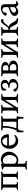

<svg xmlns="http://www.w3.org/2000/svg" viewBox="2021 -2488 687 4769"><g transform="rotate(-90 2364.5 -103.5)"><path d="M260.7 -414.1Q455.1 -414.1 485.4 -418.9Q489.3 -407.2 489.3 -404.3Q489.3 -390.6 485.4 -390.6Q476.6 -390.6 457 -385.3Q437.5 -379.9 434.6 -373Q429.7 -360.4 429.7 -324.2V-84Q429.7 -52.7 434.6 -42Q437.5 -36.1 456.1 -30.8Q474.6 -25.4 485.4 -25.4Q489.3 -25.4 489.3 -11.7Q489.3 -1 485.4 2.9Q480.5 2 471.7 1Q462.9 0 438.5 -2Q414.1 -3.9 392.6 -2.9Q379.9 -2.9 366.2 -2.9Q352.5 -2.9 339.8 -2.9Q327.1 -2.9 317.4 -2.4Q307.6 -2 301.8 -1.5Q295.9 -1 295.9 0Q293.9 -3.9 293.9 -11.7Q293.9 -25.4 298.8 -25.4Q307.6 -25.4 327.1 -31.2Q346.7 -37.1 350.6 -43V-42Q354.5 -49.8 354.5 -83V-366.2Q354.5 -370.1 351.6 -370.1Q294.9 -372.1 260.7 -372.1Q175.8 -372.1 169.9 -371.1Q167 -371.1 167 -367.2V-84Q167 -52.7 171.9 -42Q174.8 -36.1 194.8 -30.8Q214.8 -25.4 224.6 -25.4Q226.6 -17.6 226.6 -11.7Q226.6 -4.9 224.6 2.9Q219.7 2 210.4 1Q201.2 0 175.8 -1.5Q150.4 -2.9 128.9 -2.9Q107.4 -3.9 84.5 -2.4Q61.5 -1 48.8 1L36.1 2.9Q31.2 -2 31.2 -11.7Q31.2 -25.4 36.1 -25.4Q45.9 -25.4 64.9 -30.8Q84 -36.1 86.9 -42Q91.8 -50.8 91.8 -84V-324.2Q91.8 -360.4 86.9 -373Q85 -379.9 64.9 -385.3Q44.9 -390.6 36.1 -390.6Q31.2 -390.6 31.2 -404.3L36.1 -418.9Q212.9 -414.1 260.7 -414.1Z M782.2 -425.8Q876 -425.8 928.7 -362.8Q981.4 -299.8 981.4 -228.5Q981.4 -134.8 916 -63.5Q850.6 7.8 767.6 7.8Q727.5 7.8 685.5 -10.7Q681.6 -5.9 681.6 2V85.9Q681.6 141.6 689.5 172.9Q691.4 179.7 714.8 185.5Q738.3 191.4 748 191.4Q751 191.4 752 204.1Q752.9 216.8 751 220.7Q653.3 215.8 646.5 215.8Q640.6 215.8 540 220.7Q536.1 216.8 536.1 204.1Q536.1 191.4 540 191.4Q552.7 191.4 575.2 185.5Q597.7 179.7 599.6 172.9Q606.4 143.6 606.4 103.5V-298.8Q606.4 -336.9 592.8 -351.6Q583 -363.3 568.8 -367.7Q554.7 -372.1 545.4 -372.1Q536.1 -372.1 536.1 -374Q536.1 -396.5 542 -397.5Q638.7 -412.1 676.8 -423.8Q677.7 -423.8 679.7 -424.3Q681.6 -424.8 681.6 -424.8Q684.6 -424.8 684.6 -418.9Q684.6 -413.1 683.6 -405.3Q682.6 -397.5 682.6 -396.5V-391.6Q697.3 -401.4 728.5 -413.6Q759.8 -425.8 782.2 -425.8ZM751 -377.9Q720.7 -377.9 701.2 -361.3Q681.6 -344.7 681.6 -314.5V-95.7Q681.6 -69.3 710 -51.3Q738.3 -33.2 771.5 -33.2Q829.1 -33.2 863.3 -85Q897.5 -136.7 897.5 -201.2Q897.5 -283.2 853.5 -330.6Q809.6 -377.9 751 -377.9Z M1238.3 -389.6Q1187.5 -389.6 1160.6 -346.2Q1133.8 -302.7 1133.8 -274.4Q1133.8 -267.6 1139.6 -267.6H1330.1Q1335 -267.6 1335 -277.3Q1335 -308.6 1308.6 -349.1Q1282.2 -389.6 1238.3 -389.6ZM1248 -425.8Q1293 -425.8 1327.1 -408.7Q1361.3 -391.6 1379.4 -364.7Q1397.5 -337.9 1405.8 -310.1Q1414.1 -282.2 1414.1 -254.9Q1414.1 -235.4 1408.2 -231Q1402.3 -226.6 1385.7 -226.6H1139.6Q1131.8 -226.6 1131.8 -221.7Q1131.8 -160.2 1168.9 -108.4Q1206.1 -56.6 1276.4 -56.6Q1296.9 -56.6 1315.4 -60.5Q1334 -64.5 1347.2 -69.8Q1360.4 -75.2 1369.6 -80.6Q1378.9 -85.9 1385.7 -90.8L1392.6 -95.7Q1398.4 -95.7 1398.4 -83Q1398.4 -75.2 1392.6 -65.4Q1373 -38.1 1335 -16.1Q1296.9 5.9 1252 5.9Q1170.9 5.9 1112.8 -55.2Q1054.7 -116.2 1054.7 -204.1Q1054.7 -306.6 1109.9 -366.2Q1165 -425.8 1248 -425.8Z M1723.6 -375H1623Q1621.1 -375 1621.1 -368.2Q1621.1 -204.1 1565.4 -51.8Q1563.5 -43.9 1563.5 -42Q1563.5 -39.1 1568.4 -39.1H1720.7Q1725.6 -39.1 1725.6 -43.9V-368.2Q1725.6 -375 1723.6 -375ZM1671.9 -414.1Q1685.5 -414.1 1716.3 -414.6Q1747.1 -415 1760.7 -415Q1788.1 -415 1868.2 -418.9Q1872.1 -415 1872.1 -402.8Q1872.1 -390.6 1868.2 -390.6Q1855.5 -390.6 1832.5 -384.3Q1809.6 -377.9 1807.6 -371.1Q1800.8 -342.8 1800.8 -302.7V-85.9Q1800.8 -41 1803.7 -38.1Q1806.6 -32.2 1838.9 -32.2H1852.5Q1861.3 -27.3 1861.3 -23.4V-18.6Q1847.7 38.1 1844.7 85Q1844.7 97.7 1843.8 102.5Q1841.8 118.2 1841.8 127.9Q1834 137.7 1817.4 137.7Q1813.5 137.7 1808.1 133.8Q1802.7 129.9 1801.8 125Q1802.7 117.2 1802.7 99.6Q1802.7 56.6 1793.9 21.5Q1785.2 0 1761.7 0H1564.5Q1535.2 0 1522.5 21.5Q1502 56.6 1502 99.6Q1502 117.2 1502.9 125Q1502 129.9 1496.6 133.8Q1491.2 137.7 1487.3 137.7Q1470.7 137.7 1462.9 127.9V-16.6Q1462.9 -25.4 1469.7 -32.2H1500Q1507.8 -32.2 1511.7 -43Q1541 -99.6 1559.6 -183.1Q1578.1 -266.6 1578.1 -349.6Q1578.1 -357.4 1574.2 -371.1Q1572.3 -377.9 1547.4 -384.3Q1522.5 -390.6 1509.8 -390.6Q1505.9 -390.6 1505.9 -402.8Q1505.9 -415 1509.8 -418.9Q1549.8 -414.1 1671.9 -414.1Z M2077.1 -100.6 2253.9 -381.8Q2258.8 -388.7 2258.8 -407.2Q2258.8 -411.1 2264.6 -417Q2279.3 -417 2287.1 -416Q2308.6 -414.1 2326.2 -414.1Q2348.6 -414.1 2371.1 -416Q2393.6 -418 2408.2 -418.9Q2412.1 -415 2412.1 -402.8Q2412.1 -390.6 2408.2 -390.6Q2395.5 -390.6 2372.6 -384.3Q2349.6 -377.9 2347.7 -371.1Q2340.8 -342.8 2340.8 -302.7V-113.3Q2340.8 -73.2 2347.7 -44.9Q2349.6 -38.1 2372.6 -31.7Q2395.5 -25.4 2408.2 -25.4Q2412.1 -25.4 2412.1 -13.2Q2412.1 -1 2408.2 2.9Q2308.6 -2 2299.8 -2Q2293.9 -2 2196.3 2.9Q2194.3 -2 2195.3 -13.7Q2196.3 -25.4 2199.2 -25.4Q2209 -25.4 2232.9 -31.7Q2256.8 -38.1 2258.8 -44.9Q2268.6 -83 2265.6 -131.8V-306.6Q2265.6 -316.4 2264.6 -322.3L2086.9 -33.2Q2082 -25.4 2082 -7.8Q2082 -3.9 2076.2 2Q2061.5 2 2053.7 1Q2032.2 -1 2021.5 -1Q1999 -1 1974.1 1Q1949.2 2.9 1935.5 3.9Q1931.6 0 1931.6 -12.2Q1931.6 -24.4 1935.5 -24.4Q1948.2 -24.4 1971.2 -30.8Q1994.1 -37.1 1996.1 -43.9Q2002.9 -72.3 2002.9 -112.3V-302.7Q2002.9 -342.8 1996.1 -371.1Q1994.1 -377.9 1971.2 -384.3Q1948.2 -390.6 1935.5 -390.6Q1931.6 -390.6 1931.6 -402.8Q1931.6 -415 1935.5 -418.9Q2035.2 -414.1 2043 -414.1Q2048.8 -414.1 2146.5 -418.9Q2148.4 -414.1 2147.5 -402.3Q2146.5 -390.6 2143.6 -390.6Q2133.8 -390.6 2110.8 -384.3Q2087.9 -377.9 2085.9 -371.1Q2078.1 -340.8 2078.1 -284.2V-116.2Q2078.1 -106.4 2077.1 -100.6Z M2497.1 -309.6Q2497.1 -309.6 2506.8 -402.3Q2520.5 -405.3 2545.4 -413.1Q2570.3 -420.9 2588.4 -423.8Q2606.4 -426.8 2632.8 -426.8Q2694.3 -426.8 2730.5 -398.4Q2766.6 -370.1 2766.6 -325.2Q2766.6 -298.8 2752.9 -279.3Q2739.3 -259.8 2723.6 -250.5Q2708 -241.2 2683.6 -230.5Q2787.1 -209 2787.1 -123Q2787.1 -61.5 2734.9 -27.3Q2682.6 6.8 2616.2 6.8Q2558.6 6.8 2523.9 -16.6Q2489.3 -40 2473.6 -66.4Q2471.7 -69.3 2471.7 -73.2Q2471.7 -88.9 2484.4 -100.6Q2497.1 -112.3 2510.7 -112.3Q2537.1 -112.3 2545.9 -80.1Q2549.8 -64.5 2555.7 -55.2Q2561.5 -45.9 2566.9 -43Q2572.3 -40 2581.1 -36.1Q2596.7 -28.3 2619.1 -28.3Q2652.3 -28.3 2677.7 -48.8Q2703.1 -69.3 2703.1 -120.1Q2703.1 -210 2593.8 -210H2575.2Q2570.3 -214.8 2570.3 -223.6Q2570.3 -238.3 2580.1 -243.2Q2585 -242.2 2597.7 -242.2Q2639.6 -242.2 2664.6 -262.7Q2689.5 -283.2 2689.5 -317.4Q2689.5 -351.6 2671.4 -371.1Q2653.3 -390.6 2630.9 -390.6Q2559.6 -390.6 2537.1 -304.7Q2529.3 -296.9 2518.6 -296.9Q2497.1 -296.9 2497.1 -309.6Z M3046.9 -204.1Q3012.7 -204.1 3005.9 -201.2Q3000 -197.3 3000 -181.6V-99.6Q3000 -55.7 3013.7 -47.9Q3022.5 -39.1 3047.9 -39.1Q3159.2 -39.1 3159.2 -113.3Q3159.2 -151.4 3131.8 -177.7Q3104.5 -204.1 3046.9 -204.1ZM3048.8 -377Q3019.5 -377 3006.8 -371.1Q3003.9 -370.1 3002.9 -366.2Q3000 -349.6 3000 -320.3V-251Q3000 -238.3 3040 -238.3Q3056.6 -238.3 3073.2 -241.2Q3097.7 -243.2 3114.3 -257.3Q3130.9 -271.5 3130.9 -294.9Q3130.9 -377 3048.8 -377ZM2924.8 -113.3V-302.7Q2924.8 -342.8 2918 -371.1Q2916 -377.9 2893.1 -384.3Q2870.1 -390.6 2857.4 -390.6Q2853.5 -390.6 2853.5 -402.8Q2853.5 -415 2857.4 -418.9Q2960 -414.1 2964.8 -414.1Q2999 -414.1 3024.4 -414.6Q3049.8 -415 3067.4 -415Q3121.1 -415 3165.5 -390.1Q3210 -365.2 3210 -311.5Q3210 -295.9 3204.1 -282.7Q3198.2 -269.5 3190.4 -261.7Q3182.6 -253.9 3170.9 -247.6Q3159.2 -241.2 3151.4 -238.8Q3143.6 -236.3 3132.8 -233.4L3123 -230.5Q3118.2 -228.5 3118.2 -227.5Q3132.8 -225.6 3150.4 -220.2Q3168 -214.8 3190.9 -203.1Q3213.9 -191.4 3229 -168.9Q3244.1 -146.5 3244.1 -117.2Q3244.1 -63.5 3195.8 -31.2Q3147.5 1 3068.4 0L2964.8 -2Q2960 -2 2857.4 2.9Q2853.5 -1 2853.5 -13.2Q2853.5 -25.4 2857.4 -25.4Q2870.1 -25.4 2893.1 -31.7Q2916 -38.1 2918 -44.9Q2924.8 -73.2 2924.8 -113.3Z M3460 -100.6 3636.7 -381.8Q3641.6 -388.7 3641.6 -407.2Q3641.6 -411.1 3647.5 -417Q3662.1 -417 3669.9 -416Q3691.4 -414.1 3709 -414.1Q3731.4 -414.1 3753.9 -416Q3776.4 -418 3791 -418.9Q3794.9 -415 3794.9 -402.8Q3794.9 -390.6 3791 -390.6Q3778.3 -390.6 3755.4 -384.3Q3732.4 -377.9 3730.5 -371.1Q3723.6 -342.8 3723.6 -302.7V-113.3Q3723.6 -73.2 3730.5 -44.9Q3732.4 -38.1 3755.4 -31.7Q3778.3 -25.4 3791 -25.4Q3794.9 -25.4 3794.9 -13.2Q3794.9 -1 3791 2.9Q3691.4 -2 3682.6 -2Q3676.8 -2 3579.1 2.9Q3577.1 -2 3578.1 -13.7Q3579.1 -25.4 3582 -25.4Q3591.8 -25.4 3615.7 -31.7Q3639.6 -38.1 3641.6 -44.9Q3651.4 -83 3648.4 -131.8V-306.6Q3648.4 -316.4 3647.5 -322.3L3469.7 -33.2Q3464.8 -25.4 3464.8 -7.8Q3464.8 -3.9 3459 2Q3444.3 2 3436.5 1Q3415 -1 3404.3 -1Q3381.8 -1 3356.9 1Q3332 2.9 3318.4 3.9Q3314.5 0 3314.5 -12.2Q3314.5 -24.4 3318.4 -24.4Q3331.1 -24.4 3354 -30.8Q3377 -37.1 3378.9 -43.9Q3385.7 -72.3 3385.7 -112.3V-302.7Q3385.7 -342.8 3378.9 -371.1Q3377 -377.9 3354 -384.3Q3331.1 -390.6 3318.4 -390.6Q3314.5 -390.6 3314.5 -402.8Q3314.5 -415 3318.4 -418.9Q3418 -414.1 3425.8 -414.1Q3431.6 -414.1 3529.3 -418.9Q3531.2 -414.1 3530.3 -402.3Q3529.3 -390.6 3526.4 -390.6Q3516.6 -390.6 3493.7 -384.3Q3470.7 -377.9 3468.8 -371.1Q3460.9 -340.8 3460.9 -284.2V-116.2Q3460.9 -106.4 3460 -100.6Z M3933.6 -113.3V-302.7Q3933.6 -342.8 3926.8 -371.1Q3924.8 -377.9 3901.9 -384.3Q3878.9 -390.6 3866.2 -390.6Q3862.3 -390.6 3862.3 -402.8Q3862.3 -415 3866.2 -418.9Q3966.8 -414.1 3973.6 -414.1Q3979.5 -414.1 4077.1 -418.9Q4079.1 -414.1 4078.1 -402.3Q4077.1 -390.6 4074.2 -390.6Q4064.5 -390.6 4041.5 -384.3Q4018.6 -377.9 4016.6 -371.1Q4008.8 -340.8 4008.8 -284.2V-234.4Q4048.8 -236.3 4076.2 -261.7Q4089.8 -277.3 4126 -332L4140.6 -354.5Q4188.5 -421.9 4231.4 -421.9Q4252 -421.9 4263.7 -413.1Q4275.4 -404.3 4275.4 -389.6Q4275.4 -360.4 4240.2 -360.4H4225.6Q4210 -360.4 4195.3 -350.1Q4180.7 -339.8 4172.9 -330.6Q4165 -321.3 4148.4 -298.8Q4120.1 -256.8 4091.8 -236.3V-233.4Q4130.9 -218.8 4155.3 -185.5Q4159.2 -180.7 4182.6 -142.6L4210.9 -96.7Q4232.4 -59.6 4248 -43.9Q4272.5 -25.4 4296.9 -25.4Q4301.8 -25.4 4301.8 -10.7Q4301.8 -7.8 4296.9 2Q4294.9 2 4290.5 1.5Q4286.1 1 4283.2 1Q4269.5 0 4236.3 0Q4204.1 0 4181.2 -10.3Q4158.2 -20.5 4138.7 -53.7L4082 -162.1Q4069.3 -185.5 4053.2 -194.8Q4037.1 -204.1 4008.8 -204.1V-131.8Q4008.8 -75.2 4016.6 -44.9Q4018.6 -38.1 4041.5 -31.7Q4064.5 -25.4 4074.2 -25.4Q4077.1 -25.4 4078.1 -13.7Q4079.1 -2 4077.1 2.9Q3979.5 -2 3973.6 -2Q3966.8 -2 3866.2 2.9Q3862.3 -1 3862.3 -13.2Q3862.3 -25.4 3866.2 -25.4Q3878.9 -25.4 3901.9 -31.7Q3924.8 -38.1 3926.8 -44.9Q3933.6 -73.2 3933.6 -113.3Z M4571.3 -97.7V-198.2Q4563.5 -194.3 4533.2 -184.6Q4502.9 -174.8 4485.8 -167.5Q4468.8 -160.2 4452.6 -143.1Q4436.5 -126 4436.5 -103.5Q4436.5 -77.1 4453.1 -63Q4469.7 -48.8 4496.1 -48.8Q4522.5 -48.8 4546.9 -64.9Q4571.3 -81.1 4571.3 -97.7ZM4544.9 -425.8Q4598.6 -425.8 4621.6 -399.9Q4644.5 -374 4644.5 -315.4V-90.8Q4644.5 -70.3 4655.8 -56.6Q4667 -43 4684.6 -43Q4699.2 -43 4719.7 -56.6Q4722.7 -56.6 4722.7 -48.8Q4722.7 -35.2 4718.8 -28.3Q4678.7 5.9 4650.4 5.9Q4627.9 5.9 4607.4 -12.7Q4586.9 -31.2 4579.1 -51.8Q4578.1 -51.8 4571.8 -45.4Q4565.4 -39.1 4554.7 -30.8Q4543.9 -22.5 4529.8 -13.7Q4515.6 -4.9 4496.6 1Q4477.5 6.8 4458 6.8Q4413.1 6.8 4383.8 -17.1Q4354.5 -41 4354.5 -88.9Q4354.5 -110.4 4365.2 -129.4Q4376 -148.4 4390.6 -160.6Q4405.3 -172.9 4430.7 -185.5Q4456.1 -198.2 4474.1 -204.6Q4492.2 -210.9 4521.5 -220.7Q4550.8 -230.5 4561.5 -234.4Q4571.3 -238.3 4571.3 -250V-323.2Q4571.3 -354.5 4551.8 -371.6Q4532.2 -388.7 4504.9 -388.7Q4475.6 -388.7 4456.1 -368.2Q4436.5 -347.7 4436.5 -315.4Q4436.5 -282.2 4396.5 -282.2Q4369.1 -282.2 4358.4 -300.8Q4358.4 -342.8 4420.4 -384.3Q4482.4 -425.8 4544.9 -425.8Z"/></g></svg>

Font: Crimson Text
Style: Roman
Weight: 400
Version: Version 0.13